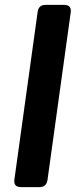

<svg xmlns="http://www.w3.org/2000/svg" viewBox="-20 -765 320 785"><path d="M66 0Q34 0 39 -32L134 -717Q138 -745 166 -745H242Q274 -745 269 -713L174 -28Q169 0 142 0Z"/></svg>

Font: Pitagon Sans Text Bold
Style: Italic
Weight: 700
Italic angle: -8°
Designer: Travis Tran
Foundry: Pitagon
Version: Version 1.001; ttfautohint (v1.8.4.7-5d5b);gftools[0.9.26]